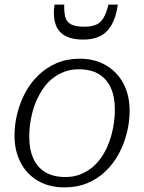

<svg xmlns="http://www.w3.org/2000/svg" viewBox="-20 -802 627 834"><path d="M447 -167Q458 -192 465 -219Q472 -246 475.5 -273Q479 -300 479 -325Q479 -381 461.5 -420Q444 -459 409.5 -480Q375 -501 322 -501Q288 -501 260 -490.5Q232 -480 209 -462Q186 -444 169 -419.5Q152 -395 139 -367Q128 -342 121 -315Q114 -288 110.5 -261.5Q107 -235 107 -209Q107 -153 124.5 -114Q142 -75 177 -54Q212 -33 264 -33Q298 -33 326 -43.5Q354 -54 377 -72Q400 -90 417.5 -114.5Q435 -139 447 -167ZM43 -213Q43 -261 55 -309Q67 -357 90 -400Q113 -443 147.5 -476Q182 -509 226.5 -528Q271 -547 326 -547Q392 -547 441 -518Q490 -489 516.5 -438.5Q543 -388 543 -321Q543 -272 531 -224.5Q519 -177 496 -134Q473 -91 438.5 -58Q404 -25 359.5 -6.5Q315 12 260 12Q194 12 145 -16.5Q96 -45 69.5 -96Q43 -147 43 -213ZM342 -630Q384 -630 414.5 -645Q445 -660 464.5 -693.5Q484 -727 492 -782H451Q442 -745 429.5 -724Q417 -703 397 -694.5Q377 -686 345 -686Q307 -686 288 -696.5Q269 -707 263.5 -728.5Q258 -750 259 -782H217Q215 -771 214.5 -762Q214 -753 214 -745Q214 -709 227 -683Q240 -657 268.5 -643.5Q297 -630 342 -630Z"/></svg>

Font: Roboto Serif ExtraLight
Style: Italic
Weight: 250
Italic angle: -10°
Designer: Greg Gazdowicz
Foundry: Commercial Type
Version: Version 1.008